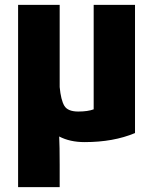

<svg xmlns="http://www.w3.org/2000/svg" viewBox="-20 -561 628 785"><path d="M532 -17Q444 20 326 20Q266 20 222 -3Q224 35 224 112V204H54V-541H224V-205Q229 -152 243 -128.5Q257 -105 300 -105Q339 -105 363 -114V-541H532Z"/></svg>

Font: Repo
Style: ExtraBold
Weight: 800
Designer: Stefan Peev
Foundry: Context Ltd
Version: Version 001.000